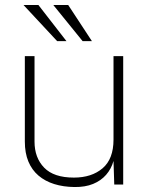

<svg xmlns="http://www.w3.org/2000/svg" viewBox="-20 -743 606 773"><path d="M280 10Q235 9.5 198.2 -2Q161.5 -13.5 135 -36Q108.5 -58.5 94.2 -92.8Q80 -127 80 -173V-517H119V-173Q119 -108 157.8 -68Q196.5 -28 277.5 -28Q349 -28 393 -65.5Q437 -103 437 -181V-517H476V0H440L437 -95Q428 -63 407.2 -39.2Q386.5 -15.5 354.8 -2.5Q323 10.5 280 10ZM210 -577.5 74.5 -723H134.5L247.5 -577.5ZM312.5 -577.5 194.5 -723H254.5L350 -577.5Z"/></svg>

Font: Public Sans Thin Thin
Style: Regular
Weight: 250
Version: Version 2.001